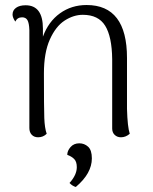

<svg xmlns="http://www.w3.org/2000/svg" viewBox="-20 -537 609 765"><path d="M497 -4Q481 10 462 10Q447 10 437 0.5Q427 -9 427 -25V-301Q426 -391 399 -434.5Q372 -478 310 -478Q273 -478 237.5 -455Q202 -432 178.5 -379.5Q155 -327 155 -244Q155 -106 156.5 -66.5Q158 -27 166 -4Q152 10 132 10Q116 10 106.5 0Q97 -10 97 -27V-417Q96 -445 89.5 -456.5Q83 -468 68 -468Q49 -468 41 -451Q30 -467 30 -479Q30 -496 44 -506Q58 -516 82 -516Q151 -516 151 -423V-391Q173 -451 219 -484Q265 -517 325 -517Q486 -517 486 -306V-103Q488 -31 497 -4ZM257 192Q286 160 286 129Q286 107 275.5 96.5Q265 86 248 80Q248 64 261 49Q274 34 296 34Q316 34 331 47.5Q346 61 346 94Q346 154 282 208Q268 204 257 192Z"/></svg>

Font: Arima Madurai Light
Style: Regular
Weight: 300
Designer: Joana Correia and Natanael Gama
Foundry: NDISCOVER
Version: Version 1.020